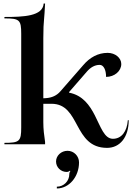

<svg xmlns="http://www.w3.org/2000/svg" viewBox="-20 -816 785 1086"><path d="M297 97.5C297 130.1 323.9 156.5 357 156.5C364 156.5 372 153.5 375 149.5L378 151.5C375 155.5 372 161.4 372 169.5C372 208.4 340.4 240 301.5 240V250C370.8 250 427 183.9 427 102.5C427 66.6 397.9 37 362 37C326.1 37 297 64.4 297 97.5ZM5 0H235V-13C229.2 -52.2 225 -85.5 225 -125V-229H271.4C354 -229 384.4 -166.6 418.2 -104.3C452 -42 489.3 20.4 585.6 20.4C658.8 20.4 708 -40.6 708 -136H703C698.4 -72.1 667.2 -31 618.8 -31C570.1 -31 550.3 -97.2 516.5 -163.3C487.4 -220.2 448 -277.1 370.9 -291.9V-295.4L471.4 -411C491.3 -433.9 515.1 -449 544 -449C565.6 -449 580 -421.6 580 -381C627.5 -381 666 -413.9 666 -454C666 -488.6 631.5 -517 589 -517C533.6 -517 487.4 -490.6 450.4 -447L321.2 -299C300.4 -275.1 273.2 -263.4 241 -261L225 -260V-600C225 -658.2 226.8 -679.2 229.2 -707.5C230.9 -727.4 232.9 -751.4 235 -796H227C222 -724 113.7 -720 5 -720V-712C90.5 -712 100 -703.3 100 -625V-95C100 -16.7 90.5 -8 5 -8Z"/></svg>

Font: Prida01
Style: Black
Weight: 900
Designer: gluk
Foundry: gluk
Version: Version 00.072